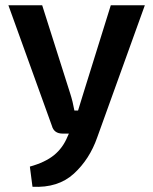

<svg xmlns="http://www.w3.org/2000/svg" viewBox="-20 -510 586 733"><path d="M403 -490H533L351 15Q322 98 262 153Q202 208 104 203L94 126Q152 110 186 82.5Q220 55 238 11L243 0H219Q186 0 178 -30L12 -490H141L248 -153Q258 -122 264 -88H278L298 -153Z"/></svg>

Font: Exo 2 Semi Bold
Style: Regular
Weight: 600
Designer: Natanael Gama
Version: Version 1.001;PS 001.001;hotconv 1.0.88;makeotf.lib2.5.64775